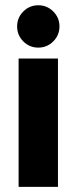

<svg xmlns="http://www.w3.org/2000/svg" viewBox="-20 -728 298 748"><path d="M52.5 0V-500H205.8V0ZM129.2 -542.5Q95 -542.5 70.8 -566.7Q46.7 -590.8 46.7 -625Q46.7 -659.2 70.8 -683.3Q95 -707.5 129.2 -707.5Q163.3 -707.5 187.5 -683.3Q211.7 -659.2 211.7 -625Q211.7 -590.8 187.5 -566.7Q163.3 -542.5 129.2 -542.5Z"/></svg>

Font: Funnel Display ExtraBold
Style: Regular
Weight: 800
Designer: NORD ID, Kristian Moeller
Foundry: Dicotype
Version: Version 1.000